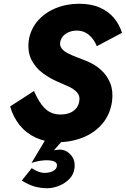

<svg xmlns="http://www.w3.org/2000/svg" viewBox="-20 -736 670 1023"><path d="M161 -251 34 -169Q50 -112 85 -69Q120 -26 171 -2.5Q222 21 283 22Q358 22 421 -3Q484 -28 525.5 -77Q567 -126 577 -196Q584 -251 567.5 -292.5Q551 -334 517 -364.5Q483 -395 436 -413Q414 -422 388.5 -431.5Q363 -441 341.5 -452Q320 -463 308.5 -478Q297 -493 301 -513Q305 -532 318 -545.5Q331 -559 349.5 -566Q368 -573 389 -573Q416 -573 436 -562Q456 -551 471 -532.5Q486 -514 496 -490L630 -561Q616 -606 587 -640.5Q558 -675 512 -695.5Q466 -716 402 -716Q334 -716 276 -692Q218 -668 180 -623.5Q142 -579 133 -519Q126 -459 148 -416.5Q170 -374 207.5 -346.5Q245 -319 284 -302Q315 -289 344.5 -275.5Q374 -262 391 -243Q408 -224 402 -194Q398 -172 384 -156.5Q370 -141 349.5 -133.5Q329 -126 303 -126Q275 -126 254 -135Q233 -144 216.5 -161Q200 -178 186.5 -201Q173 -224 161 -251ZM263 -60 148 132Q171 124 195 120.5Q219 117 233 118Q245 118 257 120.5Q269 123 277 129.5Q285 136 283 148Q283 159 273 168Q263 177 249 181Q235 185 222 185Q205 186 185.5 179Q166 172 149 160L96 226Q129 247 162 257Q195 267 234 267Q266 266 297 253Q328 240 350.5 216.5Q373 193 377 160Q382 117 357.5 89.5Q333 62 300 61Q291 61 283 62.5Q275 64 267 65L375 -57Z"/></svg>

Font: Jost
Style: Bold Italic
Weight: 700
Italic angle: -5°
Version: Version 3.710